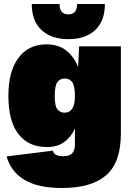

<svg xmlns="http://www.w3.org/2000/svg" viewBox="-20 -732 664 961"><path d="M290 209Q171 209 103 168.5Q35 128 13 51L245 22Q247 37 261.5 43.5Q276 50 296 50Q329 50 342 34.5Q355 19 355 -7V-89Q336 -46 301.5 -21Q267 4 214 4Q123 4 72.5 -60.5Q22 -125 22 -253Q22 -375 72.5 -442.5Q123 -510 213 -510Q272 -510 311.5 -479Q351 -448 371 -396L376 -500H585V-64Q585 81 511.5 145Q438 209 290 209ZM303 -168Q355 -168 355 -251Q355 -301 342 -320Q329 -339 304 -339Q282 -339 268 -322Q254 -305 254 -251Q254 -201 267.5 -184.5Q281 -168 303 -168ZM505 -712Q505 -627 456.5 -581.5Q408 -536 322 -536Q237 -536 188 -581.5Q139 -627 139 -712H278Q278 -660 322 -660Q366 -660 366 -712Z"/></svg>

Font: Prodigy Sans Black
Style: Regular
Weight: 900
Designer: Wei Huang
Foundry: Wei Huang
Version: Version 1.003; ttfautohint (v1.8.3)